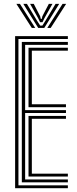

<svg xmlns="http://www.w3.org/2000/svg" viewBox="-20 -990 405 1010"><path d="M59.5 0V-800H337V-784.8H77V-15.2H337V0ZM94.8 -30.8V-769.5H337V-754H112.2V-410.8H327V-395.5H112.2V-46H337V-30.8ZM130 -426.2V-738.8H337V-723.5H147.5V-441.5H327V-426.2ZM130 -61.2V-380.2H327V-365H147.5V-76.5H337V-61.2ZM66 -969.8H84.8L165.2 -843.2H147.2ZM102.5 -969.8H121.5L174.5 -881.5L191.5 -855.2H202.8L219.5 -881.5L272.5 -969.8H291.5L213 -843.2H181ZM138.2 -969.8H157.5L191 -904.8L194.5 -890.8H199.8L203 -904.8L237 -969.8H256L214 -895L203.5 -873.2H190.8L180.2 -895ZM309.2 -969.8H328L246.8 -843.2H228.8Z"/></svg>

Font: Big Shoulders Inline Text Medium
Style: Regular
Weight: 500
Designer: Patric King
Foundry: XO Type Co
Version: Version 1.000